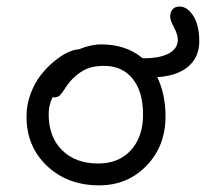

<svg xmlns="http://www.w3.org/2000/svg" viewBox="-20 -575 622 580"><path d="M279.8 -15.1Q184.1 -15.1 122.1 -73.7Q60.1 -132.3 60.1 -223.1Q60.1 -258.8 72.5 -292Q85 -325.2 103.5 -348.6Q122.1 -372.1 144 -390.1Q166 -408.2 185.3 -417Q204.6 -425.8 217.8 -425.8Q253.9 -440.9 286.1 -440.9Q360.8 -440.9 411.1 -398.9Q463.4 -398.9 490.2 -413.6Q517.1 -428.2 517.1 -455.1Q517.1 -471.2 505.6 -492.2Q494.1 -513.2 494.1 -524.9Q494.1 -538.6 501.5 -546.9Q508.8 -555.2 522 -555.2Q546.4 -555.2 564.2 -526.6Q582 -498 582 -450.2Q582 -403.3 549.6 -374.8Q517.1 -346.2 455.1 -341.8Q480 -290.5 480 -223.1Q480 -133.8 422.6 -74.5Q365.2 -15.1 279.8 -15.1ZM127 -230Q127 -161.6 167.5 -121.3Q208 -81.1 276.9 -81.1Q338.9 -81.1 375.5 -121.3Q412.1 -161.6 412.1 -229Q412.1 -297.9 380.9 -336.9Q349.6 -376 293.9 -376Q262.2 -376 240.7 -366.5Q219.2 -356.9 199.2 -336.9Q187 -324.7 177.2 -309.1Q167.5 -293.5 161.1 -287.1Q154.8 -280.8 143.1 -280.8H138.2Q127 -255.9 127 -230Z"/></svg>

Font: Shantell Sans Irregular Bouncy
Style: Regular
Weight: 300
Designer: Stephen Nixon, Anya Danilova, Shantell Martin
Foundry: Arrow Type
Version: Version 1.006;[9816181b4]